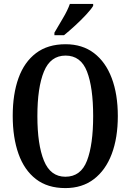

<svg xmlns="http://www.w3.org/2000/svg" viewBox="-20 -951 667 981"><path d="M314 10Q223 10 163.5 -36Q104 -82 74.5 -165Q45 -248 45 -359Q45 -470 74.5 -552Q104 -634 164 -679.5Q224 -725 315 -725Q401 -725 460.5 -679.5Q520 -634 551 -551.5Q582 -469 582 -358Q582 -247 551 -164.5Q520 -82 460 -36Q400 10 314 10ZM314 -48Q393 -48 424.5 -130Q456 -212 456 -358Q456 -504 424.5 -585.5Q393 -667 315 -667Q238 -667 204.5 -585.5Q171 -504 171 -358Q171 -212 204.5 -130Q238 -48 314 -48ZM258 -784Q278 -819 301.5 -858Q325 -897 337 -931H456V-921Q446 -904 420.5 -876.5Q395 -849 364 -820.5Q333 -792 307 -771H258Z"/></svg>

Font: Noto Serif Thai ExtraCondensed SemiBold
Style: Regular
Weight: 600
Width: 2
Designer: Monotype Design Team
Foundry: Monotype Imaging Inc.
Version: Version 2.001; ttfautohint (v1.8.4.7-5d5b)